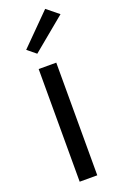

<svg xmlns="http://www.w3.org/2000/svg" viewBox="-186 -1046 693 1097"><g transform="rotate(-20 160.0 -498.0)"><path d="M95 0V-685H202V0ZM117.5 -770 65.5 -812.5 247.5 -995.5 319.5 -937Z"/></g></svg>

Font: Karla SemiBold
Style: Regular
Weight: 600
Designer: Jonathan Pinhorn
Version: Version 2.004; ttfautohint (v1.8.4.7-5d5b);gftools[0.9.33]